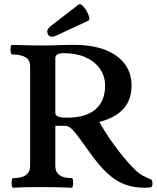

<svg xmlns="http://www.w3.org/2000/svg" viewBox="-20 -876 737 899"><path d="M686 1Q679 2 672 2.5Q665 3 658 3Q608 3 566 -12Q524 -27 484.5 -63Q445 -99 401 -161Q371 -203 352.5 -228Q334 -253 322 -266Q310 -279 301 -283Q292 -287 281 -287H239V-99Q239 -42 316 -42Q321 -42 322 -30.5Q323 -19 321.5 -8Q320 3 316 3Q247 0 179 0Q145 0 110.5 0.5Q76 1 42 3Q37 3 35 -8Q33 -19 35 -30.5Q37 -42 42 -42Q121 -42 121 -99V-567Q121 -621 37 -621Q32 -621 30 -632.5Q28 -644 30 -655.5Q32 -667 37 -666Q109 -663 180 -663Q217 -663 253 -664.5Q289 -666 326 -666Q453 -666 524.5 -615Q596 -564 596 -475Q596 -344 445 -305Q460 -278 478.5 -249.5Q497 -221 517.5 -193Q538 -165 559.5 -139Q581 -113 602 -92Q625 -67 646.5 -55Q668 -43 686 -36Q692 -34 693.5 -25Q695 -16 693 -8Q691 0 686 1ZM294 -325Q381 -325 426.5 -363.5Q472 -402 472 -475Q472 -520 447.5 -554.5Q423 -589 380 -608Q337 -627 279 -627Q259 -627 249 -621.5Q239 -616 239 -603V-347Q239 -336 252 -330.5Q265 -325 294 -325ZM224 -704Q207 -704 202 -721.5Q197 -739 220 -756L347 -854Q355 -860 365.5 -850.5Q376 -841 385 -825.5Q394 -810 397.5 -796Q401 -782 393 -779L247 -711Q240 -708 234.5 -706Q229 -704 224 -704Z"/></svg>

Font: Junicode VF
Style: Regular
Weight: 400
Designer: Peter S. Baker
Version: Version 2.213